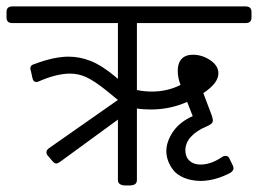

<svg xmlns="http://www.w3.org/2000/svg" viewBox="-45 -569 791 589"><path d="M708.7 -549.3Q726.5 -549.3 726.5 -532.3V-515.3Q726.5 -498.2 708.7 -498.2H375V-292.9Q396.7 -288.1 420.5 -288.1Q468.5 -288.1 508.9 -308.4Q500.2 -330.6 500.2 -351.6Q500.2 -375.3 512.1 -388.2Q524 -401.1 547 -401.1Q575.1 -401.1 600.1 -384.3Q625 -367.4 625 -344Q625 -313.9 578.7 -283.4L604.8 -214.4Q608 -203.3 608 -200.6Q608 -193.8 603.6 -189.7Q599.3 -185.5 588.6 -181.1Q557.7 -168.1 540.6 -149.2Q523.6 -130.4 523.6 -107.8Q523.6 -87.6 536.3 -75.9Q548.9 -64.2 570 -64.2Q602.5 -64.2 636.5 -87.6Q640.9 -90.8 646.8 -90.8Q656 -90.8 659.1 -82L669 -61.8Q671.4 -57.1 671.4 -52.7Q671.4 -45.2 661.5 -38.8Q616.7 -15.1 572.3 -13.9H571.5Q541.8 -14.3 519.6 -23.6Q497.4 -32.9 486.3 -47.6Q475.2 -62.2 470.3 -76.7Q465.3 -91.2 465.3 -105.4Q465.3 -134.4 485.5 -164.5Q505.7 -194.6 546.2 -212.8L529.1 -256.4Q476.8 -233.1 417.4 -233.1Q393.6 -233.1 375 -236.2V-17Q375 -8.3 369.4 -4.2Q363.9 0 350.8 0H340.9Q316.7 0 316.7 -17V-202.1L138.7 -72.1Q131.6 -67.4 127.6 -67.4Q122.1 -67.4 116.1 -74.5L102.3 -90.8Q97.5 -95.5 97.5 -101.5Q97.5 -109 105.4 -114.5L316.7 -262.4L279.4 -292.9Q242.2 -322.2 218.8 -332.7Q195.4 -343.2 169.6 -343.2Q129.2 -343.2 75.3 -319.9Q70.6 -317.5 66.6 -317.5Q56.7 -317.5 54.3 -330.6L49.5 -352.4Q48 -357.1 48 -359.5Q48 -369.4 61 -372.6Q120.5 -395.2 165.7 -395.2Q199.4 -395.2 232.9 -382.1Q266.3 -369 306 -336.1L316.7 -327V-498.2H-7.1Q-25 -498.2 -25 -515.3V-532.3Q-25 -549.3 -7.1 -549.3Z"/></svg>

Font: Jaldi
Style: Regular
Weight: 400
Designer: Pablo Cosgaya and Nicolas Silva
Foundry: Omnibus-Type
Version: Version 1.001;PS 001.001;hotconv 1.0.70;makeotf.lib2.5.58329